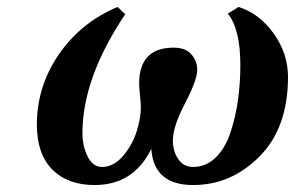

<svg xmlns="http://www.w3.org/2000/svg" viewBox="-20 -522 848 552"><path d="M479 -385Q514 -385 530.5 -365.5Q547 -346 547 -321Q547 -292 512 -225Q477 -158 477 -118Q477 -87 492.5 -64.5Q508 -42 535 -42Q572 -42 599.5 -68.5Q627 -95 642 -139.5Q657 -184 664 -233Q671 -282 671 -335Q671 -438 635 -483L666 -502Q726 -483 767 -425.5Q808 -368 808 -301Q808 -155 726.5 -72.5Q645 10 535 10Q422 10 415 -94Q364 10 252 10Q175 10 130.5 -34.5Q86 -79 86 -164Q86 -274 149.5 -366Q213 -458 318 -502L340 -481Q217 -298 217 -139Q217 -102 232 -72Q247 -42 273 -42Q307 -42 334 -74Q361 -106 373 -144.5Q385 -183 385 -214Q385 -223 382.5 -248Q380 -273 380 -281Q380 -385 479 -385Z"/></svg>

Font: Lingua Franca
Style: Bold Italic
Weight: 700
Italic angle: -13°
Version: Version 1.19